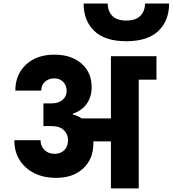

<svg xmlns="http://www.w3.org/2000/svg" viewBox="-20 -1055 967 1075"><path d="M268.1 -476.1Q307.1 -476.1 330.1 -495.6Q353 -515.1 353 -545.9Q353 -577.6 333.5 -596.9Q314 -616.2 284.2 -616.2Q252.4 -616.2 231.7 -597.2Q210.9 -578.1 210.9 -547.9H65.9Q65.9 -638.2 126 -693.6Q186 -749 284.2 -749Q379.4 -749 436.3 -699.2Q493.2 -649.4 493.2 -566.9Q493.2 -512.7 465.6 -473.9Q438 -435.1 387.2 -418V-414.1Q416 -406.7 437 -392.1H601.1V-740.2H856V-608.9H756.8V0H601.1V-263.2H502.9V-253.9Q502.9 -165 446 -112.1Q389.2 -59.1 294.9 -59.1Q189.5 -59.1 124.8 -117.2Q60.1 -175.3 60.1 -270H207Q207 -237.8 228.5 -215.8Q250 -193.8 285.2 -193.8Q320.3 -193.8 340.6 -214.8Q360.8 -235.8 360.8 -270Q360.8 -303.7 337.4 -326.4Q314 -349.1 268.1 -349.1H223.1V-476.1ZM448.2 -1035.2H583Q583 -993.2 608.6 -966.6Q634.3 -939.9 687 -939.9Q739.7 -939.9 765.9 -966.6Q792 -993.2 792 -1035.2H926.8Q926.8 -939 866.7 -881.6Q806.6 -824.2 687 -824.2Q567.4 -824.2 507.8 -881.6Q448.2 -939 448.2 -1035.2Z"/></svg>

Font: SVN-Poppins
Style: Bold
Weight: 700
Designer: Ninad Kale (Devanagari), Jonny Pinhorn (Latin)
Foundry: Indian Type Foundry
Version: Version 3.200;PS 1.000;hotconv 16.6.54;makeotf.lib2.5.65590